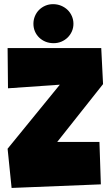

<svg xmlns="http://www.w3.org/2000/svg" viewBox="-20 -927 536 937"><path d="M482.9 -516.6 259.3 -234.4H465.3L472.2 -27.3L36.6 -9.8L17.1 -201.2L272 -513.7L19 -496.1L17.1 -692.4H474.1ZM338.4 -811Q338.4 -791 330.8 -773.9Q323.2 -756.8 310.1 -743.9Q296.9 -731 279.3 -723.6Q261.7 -716.3 241.7 -716.3Q220.2 -716.3 202.1 -723.6Q184.1 -731 170.9 -743.9Q157.7 -756.8 150.4 -773.9Q143.1 -791 143.1 -811Q143.1 -830.6 150.4 -848.1Q157.7 -865.7 170.7 -878.7Q183.6 -891.6 201.2 -899.2Q218.8 -906.7 238.8 -906.7Q259.8 -906.7 278.1 -899.2Q296.4 -891.6 309.8 -878.7Q323.2 -865.7 330.8 -848.1Q338.4 -830.6 338.4 -811Z"/></svg>

Font: Luckiest Guy
Style: Regular
Weight: 400
Designer: Astigmatic (AOETI)
Foundry: Astigmatic (AOETI)
Version: Version 1.000